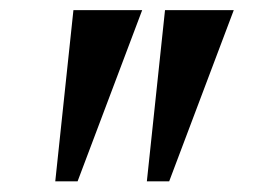

<svg xmlns="http://www.w3.org/2000/svg" viewBox="-20 -844 523 370"><path d="M254 -824.5 129.5 -494.5H86.5L121.5 -824.5ZM430.5 -824.5 306 -494.5H263L298 -824.5Z"/></svg>

Font: Merriweather 120pt Black
Style: Regular
Weight: 900
Designer: Eben Sorkin
Foundry: Eben Sorkin
Version: Version 2.100